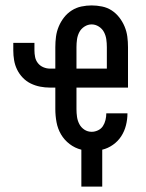

<svg xmlns="http://www.w3.org/2000/svg" viewBox="-20 -548 540 708"><path d="M280 140V4Q256 -2 236.5 -17Q217 -32 205 -52.5Q193 -73 188.5 -97Q184 -121 184 -146V-225H164Q146 -225 128 -228.5Q110 -232 93.5 -240Q77 -248 64 -261.5Q51 -275 43 -291.5Q35 -308 32 -326Q29 -344 29 -362V-390H107V-362Q107 -350 109.5 -337.5Q112 -325 120 -315Q128 -305 140 -300Q152 -295 164 -295H184V-374Q184 -394 186.5 -413Q189 -432 196.5 -450Q204 -468 216 -483.5Q228 -499 244.5 -509.5Q261 -520 280 -524Q299 -528 318 -528Q337 -528 356.5 -524Q376 -520 392 -509.5Q408 -499 420 -483.5Q432 -468 439.5 -450Q447 -432 449.5 -413Q452 -394 452 -374V-225H262V-146Q262 -131 264 -117Q266 -103 272.5 -90.5Q279 -78 291 -70Q303 -62 318 -62Q330 -62 341.5 -67.5Q353 -73 359.5 -83Q366 -93 369 -105.5Q372 -118 372 -130H450Q450 -108 444.5 -86Q439 -64 427 -45.5Q415 -27 396.5 -14Q378 -1 357 4V140ZM262 -295H374V-374Q374 -389 372 -403Q370 -417 363.5 -429.5Q357 -442 344.5 -450Q332 -458 318 -458Q304 -458 291.5 -450Q279 -442 272.5 -429.5Q266 -417 264 -403Q262 -389 262 -374Z"/></svg>

Font: Iosevka NFM
Style: Regular
Weight: 400
Monospace: yes
Designer: Belleve Invis
Foundry: Belleve Invis
Version: Version 29.0.4; ttfautohint (v1.8.4);Nerd Fonts 3.3.0